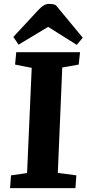

<svg xmlns="http://www.w3.org/2000/svg" viewBox="-20 -973 448 993"><path d="M144 -622 58 -639 64 -703H394L387 -639L302 -624L279 -79L375 -66L370 0H32L37 -66L120 -78ZM408 -778 377 -741 229 -834 76 -742 49 -782 179 -922Q194 -938 207 -945.5Q220 -953 234 -953Q243 -953 252 -951.5Q261 -950 269 -946Z"/></svg>

Font: Literata 18pt
Style: Bold Italic
Weight: 700
Italic angle: -2°
Designer: Latin by Veronika Burian and Jose Scaglione. Greek by Irene Vlachou. Cyrillic by Vera Evstafieva
Foundry: TypeTogether
Version: Version 3.103;gftools[0.9.29]